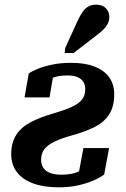

<svg xmlns="http://www.w3.org/2000/svg" viewBox="-20 -792 540 822"><path d="M156 -108Q156 -134 169 -152Q182 -170 211 -184.5Q240 -199 290 -213Q345 -228 385.5 -248.5Q426 -269 447.5 -302.5Q469 -336 469 -388Q469 -431 447.5 -461Q426 -491 385 -507Q344 -523 284 -523Q240 -523 204 -515.5Q168 -508 142 -497.5Q116 -487 103 -477L85 -375H192L209 -474Q200 -473 192 -468Q184 -463 178 -454.5Q172 -446 171 -435Q184 -448 198.5 -455.5Q213 -463 230.5 -466Q248 -469 269 -469Q295 -469 311.5 -462Q328 -455 336.5 -442Q345 -429 345 -410Q345 -383 331 -365.5Q317 -348 287.5 -334.5Q258 -321 211 -307Q151 -290 110 -268Q69 -246 48.5 -213Q28 -180 28 -131Q28 -87 52.5 -55Q77 -23 122.5 -6.5Q168 10 232 10Q276 10 312.5 2Q349 -6 378.5 -18.5Q408 -31 426 -45L447 -158H337L314 -34Q335 -44 344 -52Q353 -60 355.5 -68Q358 -76 356 -84Q340 -70 323 -61Q306 -52 286.5 -48Q267 -44 242 -44Q200 -44 178 -60.5Q156 -77 156 -108ZM311 -700Q322 -724 333 -740Q344 -756 358 -764Q372 -772 392 -772Q418 -772 433 -757Q448 -742 448 -719Q448 -703 440.5 -689Q433 -675 419 -662Q405 -649 386 -635L295 -565H257L259 -586Z"/></svg>

Font: Roboto Serif 72pt SemiCondensed SemiBold
Style: Italic
Weight: 600
Width: 4
Italic angle: -10°
Designer: Greg Gazdowicz
Foundry: Commercial Type
Version: Version 1.008